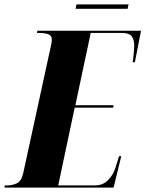

<svg xmlns="http://www.w3.org/2000/svg" viewBox="-65 -854 662 874"><path d="M-45 0 -43 -10H-33Q-8 -10 12.5 -20Q33 -30 41 -67L165 -637Q167 -646 169 -656Q171 -666 171 -673Q171 -692 155 -698Q139 -704 113 -704H103L105 -714H577L549 -571H539Q540 -576 541.5 -590Q543 -604 544.5 -620Q546 -636 546 -645Q546 -675 534 -689.5Q522 -704 492 -704H348L278 -375H452L450 -364H275L200 -10H366Q404 -10 427.5 -34.5Q451 -59 461 -92L477 -143H487L452 0ZM279 -814 283 -834H520L516 -814Z"/></svg>

Font: Noto Serif Display ExtraCondensed Black
Style: Italic
Weight: 900
Width: 2
Italic angle: -12°
Designer: Monotype Design Team
Foundry: Monotype Imaging Inc.
Version: Version 2.009